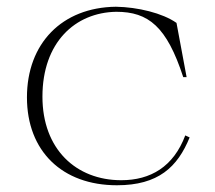

<svg xmlns="http://www.w3.org/2000/svg" viewBox="-20 -535 639 570"><path d="M327 15C450 15 507 -39 543 -127L530 -133C495 -40 427 0 340 0C206 0 106 -92 106 -248C106 -409 203 -498 325 -500C421 -500 475 -456 524 -306H534L504 -467C463 -496 389 -514 324 -515C164 -513 60 -406 60 -246C60 -86 165 15 327 15Z"/></svg>

Font: Sprat Thin
Style: Regular
Weight: 100
Designer: Ethan Nakache
Foundry: Collletttivo
Version: Version 2.000;Glyphs 3.2 (3217)